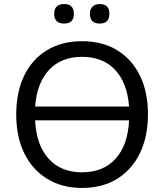

<svg xmlns="http://www.w3.org/2000/svg" viewBox="-20 -917 809 946"><path d="M384 9Q286 9 213 -35.5Q140 -80 100 -161Q60 -242 60 -353Q60 -464 99.5 -545Q139 -626 212 -670Q285 -714 384 -714Q484 -714 556.5 -670Q629 -626 669 -545.5Q709 -465 709 -354Q709 -243 669 -161.5Q629 -80 556.5 -35.5Q484 9 384 9ZM471 -801Q423 -801 423 -849Q423 -872 436 -884.5Q449 -897 471 -897Q519 -897 519 -849Q519 -801 471 -801ZM296 -801Q247 -801 247 -849Q247 -897 296 -897Q344 -897 344 -849Q344 -801 296 -801ZM384 -68Q489 -68 549.5 -135Q610 -202 616 -324H153Q159 -202 219.5 -135Q280 -68 384 -68ZM153 -392H616Q607 -509 547 -573Q487 -637 384 -637Q282 -637 222 -573Q162 -509 153 -392Z"/></svg>

Font: Chiron GoRound TC N
Style: Regular
Weight: 350
Designer: Ryoko NISHIZUKA 西塚涼子 (kana, bopomofo & ideographs); Paul D. Hunt (Latin, Greek & Cyrillic); Sandoll Communications 산돌커뮤니
Foundry: Adobe
Version: Version 1.000;hotconv 1.1.1;makeotfexe 2.6.0